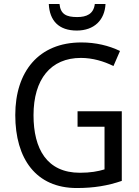

<svg xmlns="http://www.w3.org/2000/svg" viewBox="-20 -938 701 968"><path d="M512 -918H458C452 -867 416 -852 369 -852C315 -852 285 -866 280 -918H226C230 -833 277 -784 367 -784C455 -784 508 -837 512 -918ZM371 -377V-299H507V-84C474 -74 436 -67 383 -67C216 -67 149 -188 149 -357C149 -539 236 -646 388 -646C447 -646 504 -629 552 -605L585 -681C529 -708 463 -724 390 -724C175 -724 57 -577 57 -358C57 -137 162 10 367 10C454 10 524 -2 594 -26V-377Z"/></svg>

Font: Noto Sans Devanagari UI SemiCondensed
Style: Regular
Weight: 400
Width: 4
Designer: Jelle Bosma - Monotype Design Team
Foundry: Monotype Imaging Inc.
Version: Version 2.004